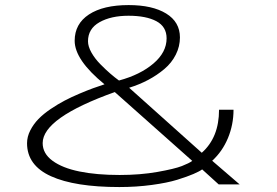

<svg xmlns="http://www.w3.org/2000/svg" viewBox="-20 -726 1090 756"><path d="M450 10.5Q274.5 10.5 180.5 -32.2Q86.5 -75 86.5 -162Q86.5 -187.5 99.2 -212.5Q112 -237.5 131.5 -257.5Q151 -277.5 179.5 -296.8Q208 -316 234.8 -330Q261.5 -344 293.5 -357.5Q325.5 -371 347 -378.8Q368.5 -386.5 391.5 -394Q274 -490 274 -565.5Q274 -632 330.2 -669Q386.5 -706 486.5 -706Q580 -706 634.2 -672.8Q688.5 -639.5 688.5 -578.5Q688.5 -543 672.2 -510.8Q656 -478.5 627.2 -454.2Q598.5 -430 563.8 -411.5Q529 -393 488.5 -380.5L774.5 -124.5Q842.5 -184.5 842.5 -294H899.5Q899.5 -235 877.5 -182.2Q855.5 -129.5 815.5 -93L923.5 0H841L776 -59Q766 -51.5 741.8 -41Q717.5 -30.5 678 -18.2Q638.5 -6 577.8 2.2Q517 10.5 450 10.5ZM448.5 -409Q532 -431.5 584 -475.8Q636 -520 636 -575Q636 -621 595.8 -642.5Q555.5 -664 486 -664Q417 -664 371.8 -638.5Q326.5 -613 326.5 -563.5Q326.5 -543 340.2 -518.8Q354 -494.5 375.5 -472.8Q397 -451 414.8 -435.8Q432.5 -420.5 448.5 -409ZM451 -37Q532 -37 599.8 -49Q667.5 -61 696.2 -72.2Q725 -83.5 737 -92.5L432 -363.5Q148 -262 148 -162.5Q148 -121.5 186.8 -93Q225.5 -64.5 292.8 -50.8Q360 -37 451 -37Z"/></svg>

Font: League Mono Extended UltraLight
Style: Regular
Weight: 200
Width: 9
Designer: Tyler Finck
Foundry: The League of Moveable Type / Tyler Finck
Version: Version 2.210